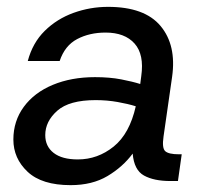

<svg xmlns="http://www.w3.org/2000/svg" viewBox="-20 -528 595 560"><path d="M186 12Q102 12 60.5 -27Q19 -66 19 -121Q19 -175 49.5 -216.5Q80 -258 134 -280.5Q188 -303 257 -303Q300 -303 333.5 -296.5Q367 -290 389 -283L392 -306Q401 -369 372.5 -401Q344 -433 288 -433Q241 -433 205 -414Q169 -395 154 -350H61Q75 -403 110.5 -438Q146 -473 194.5 -490.5Q243 -508 295 -508Q402 -508 448.5 -452Q495 -396 482 -304L457 -130Q452 -96 462 -87Q472 -78 502 -78H510L499 0H477Q429 0 400 -16Q371 -32 367 -80Q338 -41 293.5 -14.5Q249 12 186 12ZM112 -134Q112 -101 136.5 -82Q161 -63 207 -63Q265 -63 311.5 -100.5Q358 -138 376 -218Q354 -225 323 -230.5Q292 -236 259 -236Q182 -236 147 -205Q112 -174 112 -134Z"/></svg>

Font: Host Grotesk
Style: Italic
Weight: 400
Italic angle: -8°
Designer: Doğukan Karapınar based on Poppins by Indian Type Foundry, Jonny Pinhorn
Foundry: Element Type
Version: Version 1.001; ttfautohint (v1.8.4.7-5d5b)